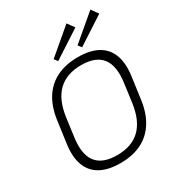

<svg xmlns="http://www.w3.org/2000/svg" viewBox="-214 -1065 1123 1211"><g transform="rotate(-30 347.0 -460.0)"><path d="M308 7Q220 7 163.5 -24.5Q107 -56 84.5 -118Q62 -180 75 -270L97 -430Q110 -521 150 -582.5Q190 -644 255 -675.5Q320 -707 408 -707Q497 -707 553 -675.5Q609 -644 631.5 -582.5Q654 -521 641 -430L619 -270Q606 -180 566 -118Q526 -56 461.5 -24.5Q397 7 308 7ZM315 -47Q422 -47 483 -105.5Q544 -164 561 -283L579 -417Q596 -536 551.5 -594.5Q507 -653 401 -653Q295 -653 233.5 -594.5Q172 -536 155 -417L137 -283Q120 -164 164.5 -105.5Q209 -47 315 -47ZM489 -877 289 -747 270 -772 453 -927ZM663 -877 463 -747 444 -772 627 -927Z"/></g></svg>

Font: Pathway Extreme 8pt Thin
Style: Italic
Weight: 100
Italic angle: -8°
Designer: Eduardo Rodriguez Tunni
Foundry: Eduardo Rodriguez Tunni
Version: Version 1.000